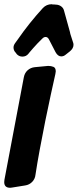

<svg xmlns="http://www.w3.org/2000/svg" viewBox="-55 -888 368 909"><path d="M80 -634Q69 -620 51 -620Q36 -620 25 -631L19 -639Q9 -649 9 -663Q9 -673 16 -683L29 -701Q83 -779 148 -850Q165 -868 190 -868L194 -867H202Q204 -866 212 -866Q225 -865 235 -857.5Q245 -850 248 -838L276 -737Q277 -732 278 -727.5Q279 -723 281 -718L290 -690Q293 -683 293 -676Q293 -659 276 -645L257 -630Q247 -621 235 -621Q219 -621 208 -641L177 -701Q171 -713 161 -713Q153 -713 146 -706L123 -683Q112 -671 102 -660Q92 -649 83 -638ZM173 -576Q187 -576 198 -571.5Q209 -567 209 -550Q209 -547 207 -537Q199 -501 186 -442Q173 -383 159.5 -316Q146 -249 133.5 -181.5Q121 -114 113 -61Q111 -41 97.5 -27Q84 -13 64 -10L2 0Q-1 1 -7 1Q-35 1 -35 -26Q-35 -33 -34 -37L58 -523Q62 -543 76 -555.5Q90 -568 110 -570Z"/></svg>

Font: Bangerz 2
Style: Regular
Weight: 400
Designer: vernon adams
Foundry: Vernon Adams
Version: Version 2.10;December 28, 2023;FontCreator 13.0.0.2683 64-bi